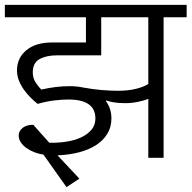

<svg xmlns="http://www.w3.org/2000/svg" viewBox="-30 -650 789 791"><path d="M149 -13Q129 -16 111 -23Q93 -30 78.5 -40.5Q64 -51 55.5 -64Q47 -77 47 -92Q47 -110 63 -123Q79 -136 107 -136L173 -62Q207 -61 241 -66Q275 -71 302 -83Q329 -95 346 -114.5Q363 -134 363 -162Q363 -240 252 -240Q224 -240 192 -236Q160 -232 125 -222Q111 -233 96 -248Q81 -263 68.5 -280.5Q56 -298 48 -318Q40 -338 40 -360Q40 -411 78.5 -443Q117 -475 184 -475H324V-579H-10V-630H739V-579H644V0H581V-243Q562 -235 536.5 -230Q511 -225 486 -225Q439 -225 408 -236L406 -234Q429 -203 429 -162Q429 -126 412 -98.5Q395 -71 365.5 -52Q336 -33 295.5 -22.5Q255 -12 207 -10L297 86L244 121ZM315 -289Q353 -282 390 -279Q427 -276 456 -276Q496 -276 528 -283.5Q560 -291 581 -304V-579H387V-422H205Q161 -422 133 -406.5Q105 -391 105 -352Q105 -328 117 -310Q129 -292 140 -281Q171 -288 199.5 -291.5Q228 -295 256 -295Q288 -295 315 -289Z"/></svg>

Font: Ek Mukta Light
Style: Regular
Weight: 300
Designer: Girish Dalvi and Yashodeep Gholap
Foundry: Ek Type
Version: Version 2.538;PS 1.002;hotconv 16.6.51;makeotf.lib2.5.65220;